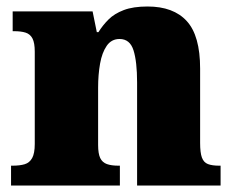

<svg xmlns="http://www.w3.org/2000/svg" viewBox="-20 -571 723 591"><path d="M14 0V-61H18Q41 -61 56 -65.5Q71 -70 79 -84.5Q87 -99 87 -128V-412Q87 -439 80 -452.5Q73 -466 59 -470.5Q45 -475 23 -475H19V-536H265L278 -472H283Q296 -493 314 -511Q332 -529 361 -540Q390 -551 434 -551Q514 -551 555 -506Q596 -461 596 -360V-131Q596 -101 601.5 -86Q607 -71 620 -66Q633 -61 655 -61H659V0H402V-317Q402 -381 391 -416Q380 -451 348 -451Q323 -451 308.5 -430Q294 -409 288 -375Q282 -341 282 -301V-125Q282 -98 288.5 -84.5Q295 -71 309 -66Q323 -61 345 -61H349V0Z"/></svg>

Font: Noto Serif Tibetan Black
Style: Regular
Weight: 900
Version: Version 2.103